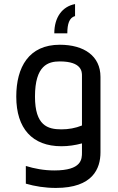

<svg xmlns="http://www.w3.org/2000/svg" viewBox="-20 -728 578 944"><path d="M247 -564H311C311 -609 320 -641 349 -649V-708C286 -696 247 -643 247 -564ZM274 -508C122 -508 60 -398 60 -253C60 -96 139 -9 282 -9C316 -9 350 -14 383 -23V21C383 54 383 110 247 110C196 110 149 101 107 88V175C152 188 201 196 255 196C436 196 474 101 474 21V-350C474 -453 393 -508 274 -508ZM383 -111C351 -98 317 -92 282 -92C214 -92 152 -111 152 -253C152 -407 217 -426 274 -426C383 -426 383 -374 383 -356V-111Z"/></svg>

Font: Maven Pro
Style: Medium
Weight: 500
Designer: Joe Prince
Foundry: Joe Prince
Version: Version 1.003